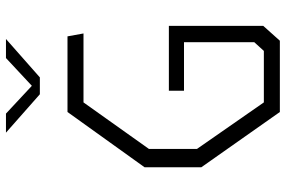

<svg xmlns="http://www.w3.org/2000/svg" viewBox="-181 -801 982 660"><g transform="rotate(-90 310.0 -471.0)"><path d="M65 -270V-465L255 -730H515L525 -675H288L128 -450V-285L288 -55H465L495 -88V-352L523.5 -329.5H328V-381.5H551V-57L500 0H255ZM316 -825H374L506 -941.5H440.5L345 -852.5L249.5 -941.5H184Z"/></g></svg>

Font: Monaspace Krypton Var ExLight
Style: Regular
Weight: 200
Designer: Riley Cran and the Lettermatic Team
Version: Version 1.200 (Monaspace Krypton Var)